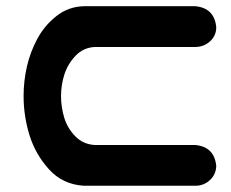

<svg xmlns="http://www.w3.org/2000/svg" viewBox="-20 -598 742 616"><path d="M284.2 -447.3Q247.1 -445.3 222.2 -418.9Q197.3 -392.6 186.5 -358.9Q175.8 -325.2 175.8 -290Q175.8 -254.9 186 -220.7Q196.3 -186.5 221.7 -160.6Q247.1 -134.8 284.2 -132.8H606.4Q668 -127 673.8 -65.4Q672.9 -38.1 653.3 -20Q633.8 -2 606.4 -2H294.9H250Q181.6 -5.9 137.7 -54.2Q93.8 -102.5 74.7 -164.1Q55.7 -225.6 55.7 -290Q55.7 -337.9 66.4 -384.8Q77.1 -431.6 100.1 -474.1Q123 -516.6 161.6 -546.9Q200.2 -577.1 250 -578.1H268.6H606.4Q668 -572.3 673.8 -510.7Q673.8 -483.4 653.8 -465.3Q633.8 -447.3 606.4 -447.3Z"/></svg>

Font: Nico Moji
Style: Regular
Weight: 400
Version: Version 1.02